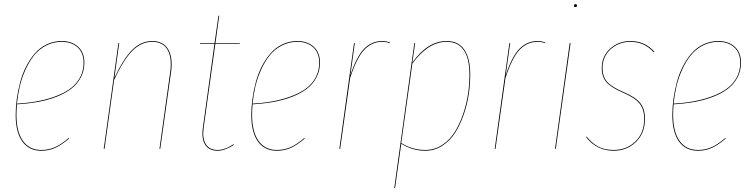

<svg xmlns="http://www.w3.org/2000/svg" viewBox="-20 -728 3673 939"><path d="M392.6 -421.9Q392.6 -381.8 375.2 -349.1Q357.9 -316.4 328.1 -293.7Q298.3 -271 256.1 -254.6Q213.9 -238.3 166.3 -229.7Q118.7 -221.2 63 -217.8Q60.5 -187.5 60.5 -166Q60.5 -83 92.3 -38.8Q124 5.4 181.6 5.4Q219.2 5.4 250 -8.8Q280.8 -22.9 315.9 -53.2L317.9 -50.3Q281.7 -19.5 250.7 -5.1Q219.7 9.3 181.6 9.3Q122.1 9.3 89.4 -35.6Q56.6 -80.6 56.6 -165.5Q56.6 -203.6 62 -243.2Q67.4 -282.7 78.1 -324Q88.9 -365.2 107.2 -401.4Q125.5 -437.5 149.7 -465.8Q173.8 -494.1 207.8 -510.7Q241.7 -527.3 281.7 -527.3Q331.1 -527.3 361.8 -499.5Q392.6 -471.7 392.6 -421.9ZM281.7 -523.4Q240.2 -523.4 205.3 -505.1Q170.4 -486.8 146.5 -456.8Q122.6 -426.8 104.5 -386.7Q86.4 -346.7 76.9 -305.7Q67.4 -264.6 63 -221.2Q132.8 -225.1 190.2 -238.5Q247.6 -252 293 -275.4Q338.4 -298.8 363.5 -336.2Q388.7 -373.5 388.7 -421.9Q388.7 -470.2 359.1 -496.8Q329.6 -523.4 281.7 -523.4Z M816.9 -377.9 763.7 0H759.8L812.5 -377.4Q821.8 -444.8 799.6 -484.1Q777.3 -523.4 724.6 -523.4Q670.9 -523.4 627.4 -479.7Q584 -436 538.1 -337.4L491.2 0H487.3L559.1 -517.1H563L539.6 -347.7Q584.5 -442.4 627.4 -484.9Q670.4 -527.3 724.6 -527.3Q778.8 -527.3 802.5 -486.8Q826.2 -446.3 816.9 -377.9Z M1033.2 -513.7 976.1 -103.5Q968.8 -50.8 986.8 -22.7Q1004.9 5.4 1043.9 5.4Q1080.6 5.4 1121.6 -22.5L1123.5 -19Q1079.6 9.3 1043.9 9.3Q1002.9 9.3 983.6 -20Q964.4 -49.3 972.2 -103.5L1028.8 -513.7H958V-517.1H1029.3L1048.3 -650.9L1052.2 -651.4L1033.7 -517.1H1152.8L1152.3 -513.7Z M1544.9 -421.9Q1544.9 -381.8 1527.6 -349.1Q1510.3 -316.4 1480.5 -293.7Q1450.7 -271 1408.4 -254.6Q1366.2 -238.3 1318.6 -229.7Q1271 -221.2 1215.3 -217.8Q1212.9 -187.5 1212.9 -166Q1212.9 -83 1244.6 -38.8Q1276.4 5.4 1334 5.4Q1371.6 5.4 1402.3 -8.8Q1433.1 -22.9 1468.3 -53.2L1470.2 -50.3Q1434.1 -19.5 1403.1 -5.1Q1372.1 9.3 1334 9.3Q1274.4 9.3 1241.7 -35.6Q1209 -80.6 1209 -165.5Q1209 -203.6 1214.4 -243.2Q1219.7 -282.7 1230.5 -324Q1241.2 -365.2 1259.5 -401.4Q1277.8 -437.5 1302 -465.8Q1326.2 -494.1 1360.1 -510.7Q1394 -527.3 1434.1 -527.3Q1483.4 -527.3 1514.2 -499.5Q1544.9 -471.7 1544.9 -421.9ZM1434.1 -523.4Q1392.6 -523.4 1357.7 -505.1Q1322.8 -486.8 1298.8 -456.8Q1274.9 -426.8 1256.8 -386.7Q1238.8 -346.7 1229.2 -305.7Q1219.7 -264.6 1215.3 -221.2Q1285.2 -225.1 1342.5 -238.5Q1399.9 -252 1445.3 -275.4Q1490.7 -298.8 1515.9 -336.2Q1541 -373.5 1541 -421.9Q1541 -470.2 1511.5 -496.8Q1481.9 -523.4 1434.1 -523.4Z M1850.1 -527.3Q1869.1 -527.3 1887.2 -520L1885.7 -516.6Q1870.6 -523.4 1849.6 -523.4Q1797.9 -523.4 1761 -484.1Q1724.1 -444.8 1692.4 -346.7L1643.6 0H1639.6L1711.4 -517.1H1715.3L1693.4 -359.9Q1723.6 -451.2 1760.5 -489.3Q1797.4 -527.3 1850.1 -527.3Z M1908.2 191.4 2006.3 -517.1H2010.3L1996.6 -421.9Q2071.3 -527.3 2164.1 -527.3Q2222.2 -527.3 2251 -485.1Q2279.8 -442.9 2279.8 -362.3Q2279.8 -314.9 2272.2 -265.1Q2264.6 -215.3 2247.3 -165.8Q2230 -116.2 2205.1 -77.6Q2180.2 -39.1 2142.6 -14.9Q2105 9.3 2060.1 9.3Q1997.1 9.3 1942.4 -24.9L1912.1 191.4ZM2060.1 5.4Q2104.5 5.4 2141.6 -18.6Q2178.7 -42.5 2203.1 -81.1Q2227.5 -119.6 2244.4 -168.7Q2261.2 -217.8 2268.6 -266.6Q2275.9 -315.4 2275.9 -362.3Q2275.9 -523.4 2164.1 -523.4Q2074.2 -523.4 1996.6 -417L1942.4 -28.8Q1995.1 5.4 2060.1 5.4Z M2609.9 -527.3Q2628.9 -527.3 2647 -520L2645.5 -516.6Q2630.4 -523.4 2609.4 -523.4Q2557.6 -523.4 2520.8 -484.1Q2483.9 -444.8 2452.1 -346.7L2403.3 0H2399.4L2471.2 -517.1H2475.1L2453.1 -359.9Q2483.4 -451.2 2520.3 -489.3Q2557.1 -527.3 2609.9 -527.3Z M2793.9 -693.4Q2787.1 -693.4 2787.1 -700.2Q2787.1 -707.5 2794.4 -707.5Q2801.8 -707.5 2801.8 -700.7Q2801.8 -693.4 2793.9 -693.4ZM2770.5 -517.1 2698.2 0H2694.3L2766.1 -517.1Z M3062.5 -527.3Q3133.8 -527.3 3180.2 -475.1L3176.8 -472.7Q3131.3 -523.4 3062.5 -523.4Q3007.3 -523.4 2967 -487.8Q2926.8 -452.1 2926.8 -395Q2926.8 -354 2949.2 -328.1Q2971.7 -302.2 3029.8 -277.8Q3087.4 -253.4 3110.8 -224.6Q3134.3 -195.8 3134.3 -147.5Q3134.3 -76.2 3089.8 -33.4Q3045.4 9.3 2981.4 9.3Q2897.9 9.3 2846.7 -57.1L2849.1 -60.1Q2873.5 -28.8 2904.5 -11.7Q2935.5 5.4 2981.4 5.4Q3043.9 5.4 3087.2 -35.9Q3130.4 -77.1 3130.4 -147Q3130.4 -193.8 3107.7 -221.9Q3085 -250 3027.8 -274.4Q2968.3 -299.8 2945.6 -326.4Q2922.9 -353 2922.9 -395Q2922.9 -453.6 2964.4 -490.5Q3005.9 -527.3 3062.5 -527.3Z M3604 -421.9Q3604 -381.8 3586.7 -349.1Q3569.3 -316.4 3539.6 -293.7Q3509.8 -271 3467.5 -254.6Q3425.3 -238.3 3377.7 -229.7Q3330.1 -221.2 3274.4 -217.8Q3272 -187.5 3272 -166Q3272 -83 3303.7 -38.8Q3335.4 5.4 3393.1 5.4Q3430.7 5.4 3461.4 -8.8Q3492.2 -22.9 3527.3 -53.2L3529.3 -50.3Q3493.2 -19.5 3462.2 -5.1Q3431.2 9.3 3393.1 9.3Q3333.5 9.3 3300.8 -35.6Q3268.1 -80.6 3268.1 -165.5Q3268.1 -203.6 3273.4 -243.2Q3278.8 -282.7 3289.6 -324Q3300.3 -365.2 3318.6 -401.4Q3336.9 -437.5 3361.1 -465.8Q3385.3 -494.1 3419.2 -510.7Q3453.1 -527.3 3493.2 -527.3Q3542.5 -527.3 3573.2 -499.5Q3604 -471.7 3604 -421.9ZM3493.2 -523.4Q3451.7 -523.4 3416.7 -505.1Q3381.8 -486.8 3357.9 -456.8Q3334 -426.8 3315.9 -386.7Q3297.9 -346.7 3288.3 -305.7Q3278.8 -264.6 3274.4 -221.2Q3344.2 -225.1 3401.6 -238.5Q3459 -252 3504.4 -275.4Q3549.8 -298.8 3575 -336.2Q3600.1 -373.5 3600.1 -421.9Q3600.1 -470.2 3570.6 -496.8Q3541 -523.4 3493.2 -523.4Z"/></svg>

Font: Fira Sans Compressed Four
Style: Italic
Weight: 100
Width: 3
Italic angle: -8°
Designer: Carrois Corporate & Edenspiekermann AG
Foundry: Carrois Corporate GbR & Edenspiekermann AG
Version: Version 4.203;PS 004.203;hotconv 1.0.88;makeotf.lib2.5.64775